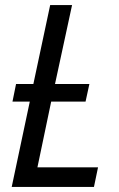

<svg xmlns="http://www.w3.org/2000/svg" viewBox="-20 -734 466 754"><path d="M26 0H349L365 -77H127L181 -335H316L331 -404H196L263 -714H177L111 -404H43L29 -335H97Z"/></svg>

Font: Noto Sans SemiCondensed
Style: Italic
Weight: 400
Width: 4
Italic angle: -12°
Designer: Monotype Design Team
Foundry: Monotype Imaging Inc.
Version: Version 2.013